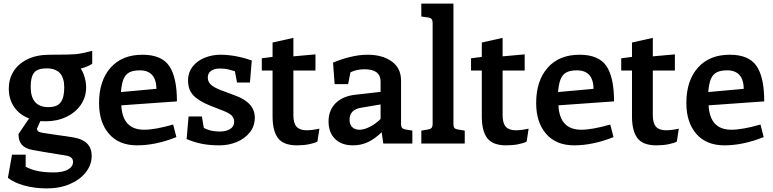

<svg xmlns="http://www.w3.org/2000/svg" viewBox="-20 -800 4307 1070"><path d="M494 -445Q483 -437 465 -429.5Q447 -422 430 -418Q444 -397 452 -368.5Q460 -340 460 -313Q460 -259 430.5 -216Q401 -173 349.5 -148.5Q298 -124 234 -124Q215 -124 205 -125L186 -83Q186 -74 192.5 -68.5Q199 -63 216 -60L303 -47Q357 -40 395 -33Q491 -15 491 69Q491 117 459.5 158.5Q428 200 371 225Q314 250 241 250Q173 250 115.5 234Q58 218 24 191L47 62H123V129Q180 161 278 161Q330 161 358.5 145Q387 129 387 102Q387 73 348 67L311 61Q211 45 158 35Q121 28 102 7Q83 -14 83 -53L142 -140Q89 -160 59 -203.5Q29 -247 29 -307Q29 -359 55 -401.5Q81 -444 132.5 -469.5Q184 -495 258 -495Q366 -495 400.5 -498Q435 -501 494 -517ZM338 -312Q338 -367 313.5 -393Q289 -419 239 -419Q190 -419 170.5 -395.5Q151 -372 151 -316Q151 -203 250 -203Q298 -203 318 -229.5Q338 -256 338 -312Z M945 -106 963 -36Q848 10 744 10Q643 10 587.5 -54Q532 -118 532 -226Q532 -350 596 -422.5Q660 -495 774 -495Q880 -495 923 -432.5Q966 -370 966 -235L656 -213Q663 -77 783 -77Q844 -77 945 -106ZM654 -287 852 -305Q850 -408 759 -408Q723 -408 701.5 -397Q680 -386 669 -360.5Q658 -335 654 -287Z M1031 -151H1105L1116 -87Q1152 -67 1205 -67Q1240 -67 1262.5 -81Q1285 -95 1285 -122Q1285 -142 1271 -156Q1257 -170 1226 -182L1152 -211Q1087 -237 1057.5 -268.5Q1028 -300 1028 -351Q1028 -397 1054.5 -430Q1081 -463 1122.5 -479Q1164 -495 1208 -495Q1291 -495 1383 -463L1373 -340H1301L1289 -403Q1284 -404 1260.5 -411Q1237 -418 1204 -418Q1174 -418 1156 -405Q1138 -392 1138 -368Q1138 -345 1154.5 -329Q1171 -313 1212 -297L1290 -268Q1400 -228 1400 -145Q1400 -97 1372 -62Q1344 -27 1299 -8.5Q1254 10 1204 10Q1148 10 1105.5 1.5Q1063 -7 1020 -25Z M1760 -83 1749 -11Q1732 -2 1701.5 4Q1671 10 1635 10Q1560 10 1529.5 -30Q1499 -70 1499 -152V-407H1439V-475L1499 -483V-563L1615 -589V-486L1738 -497V-407H1615V-159Q1615 -113 1633 -93.5Q1651 -74 1688 -74Q1720 -74 1760 -83Z M2278 -72V0H2116L2107 -63Q2069 -26 2030.5 -8Q1992 10 1947 10Q1884 10 1847.5 -25.5Q1811 -61 1811 -124Q1811 -185 1850 -224.5Q1889 -264 1960 -272L2101 -288V-345Q2101 -414 2012 -414Q1967 -414 1933 -397L1920 -331H1845L1836 -451Q1877 -469 1929 -482Q1981 -495 2029 -495Q2110 -495 2162.5 -458Q2215 -421 2215 -351V-108Q2215 -95 2220.5 -88Q2226 -81 2237 -79ZM2101 -137V-218L1989 -199Q1960 -194 1944 -177.5Q1928 -161 1928 -133Q1928 -106 1943 -91.5Q1958 -77 1983 -77Q2010 -77 2042.5 -94Q2075 -111 2101 -137Z M2328 -72 2369 -79Q2380 -81 2385.5 -88Q2391 -95 2391 -108V-673Q2391 -699 2369 -702L2328 -708V-780H2507V-108Q2507 -94 2512 -87.5Q2517 -81 2529 -79L2570 -72V0H2328Z M2926 -83 2915 -11Q2898 -2 2867.5 4Q2837 10 2801 10Q2726 10 2695.5 -30Q2665 -70 2665 -152V-407H2605V-475L2665 -483V-563L2781 -589V-486L2904 -497V-407H2781V-159Q2781 -113 2799 -93.5Q2817 -74 2854 -74Q2886 -74 2926 -83Z M3381 -106 3399 -36Q3284 10 3180 10Q3079 10 3023.5 -54Q2968 -118 2968 -226Q2968 -350 3032 -422.5Q3096 -495 3210 -495Q3316 -495 3359 -432.5Q3402 -370 3402 -235L3092 -213Q3099 -77 3219 -77Q3280 -77 3381 -106ZM3090 -287 3288 -305Q3286 -408 3195 -408Q3159 -408 3137.5 -397Q3116 -386 3105 -360.5Q3094 -335 3090 -287Z M3763 -83 3752 -11Q3735 -2 3704.5 4Q3674 10 3638 10Q3563 10 3532.5 -30Q3502 -70 3502 -152V-407H3442V-475L3502 -483V-563L3618 -589V-486L3741 -497V-407H3618V-159Q3618 -113 3636 -93.5Q3654 -74 3691 -74Q3723 -74 3763 -83Z M4218 -106 4236 -36Q4121 10 4017 10Q3916 10 3860.5 -54Q3805 -118 3805 -226Q3805 -350 3869 -422.5Q3933 -495 4047 -495Q4153 -495 4196 -432.5Q4239 -370 4239 -235L3929 -213Q3936 -77 4056 -77Q4117 -77 4218 -106ZM3927 -287 4125 -305Q4123 -408 4032 -408Q3996 -408 3974.5 -397Q3953 -386 3942 -360.5Q3931 -335 3927 -287Z"/></svg>

Font: Enriqueta SemiBold
Style: Regular
Weight: 600
Designer: Viviana Monsalve, Gustavo Ibarra
Foundry: 72Puntos
Version: Version 2.000